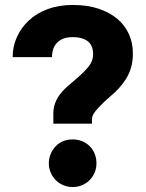

<svg xmlns="http://www.w3.org/2000/svg" viewBox="-20 -733 581 766"><path d="M192.8 -239.5H346.8V-254.5Q346.8 -262.6 349.1 -270Q351.3 -277.3 359 -287.2Q366.7 -297 381.1 -312.2Q395.5 -327.3 422 -350.2Q438.8 -363.8 454.4 -381Q470 -398.2 482.8 -418.3Q495.7 -438.5 502.9 -463.7Q510.2 -488.8 510.2 -520Q510.2 -561.3 494.6 -596.3Q479 -631.4 448.7 -657.3Q418.3 -683.2 373.5 -698.2Q328.7 -713.2 270 -713.2Q215 -713.2 170.7 -696.8Q126.3 -680.5 95.7 -652Q65 -623.5 47.8 -586Q30.5 -548.5 30.5 -505H187.5Q187.5 -542.7 208.8 -563.7Q230.2 -584.8 269.5 -584.8Q291.3 -584.8 306.6 -580.1Q321.8 -575.3 331.9 -566.9Q342 -558.5 346.7 -545.4Q351.5 -532.3 351.5 -515.5Q351.5 -489.3 332.9 -466.7Q314.3 -444 282 -416.5Q263.3 -401.2 246.7 -386.3Q230 -371.3 218.2 -355.3Q206.3 -339.2 199.6 -320.5Q192.8 -301.9 192.8 -280.7ZM269.7 13.2Q290.2 13.2 307.3 5.9Q324.5 -1.3 337.4 -14.3Q350.3 -27.2 357.6 -44.3Q364.8 -61.5 364.8 -81.3Q364.8 -101.7 357.8 -119.3Q350.7 -136.8 337.8 -149.8Q324.8 -162.7 307.5 -169.8Q290.2 -176.8 269.5 -176.8Q249.5 -176.8 232.1 -169.8Q214.8 -162.7 202.4 -149.8Q190 -136.8 182.4 -119.2Q174.8 -101.6 174.8 -81.4Q174.8 -61.8 182.4 -44.3Q190 -26.8 202.4 -14.4Q214.8 -2 232.3 5.6Q249.8 13.2 269.7 13.2Z"/></svg>

Font: Golos Text VF
Style: Regular
Weight: 400
Designer: A.Korolkova, Vitaly Kuzmin
Foundry: ParaType Ltd
Version: Version 2.005